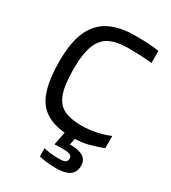

<svg xmlns="http://www.w3.org/2000/svg" viewBox="-201 -738 919 1034"><g transform="rotate(30 259.0 -221.0)"><path d="M492 -107V-31Q458 -18 413 -5Q368 8 306 8Q240 8 191 -7.5Q142 -23 109 -59Q76 -95 60 -158Q44 -221 44 -315Q44 -434 77 -504.5Q110 -575 174 -606Q238 -637 331 -637Q370 -637 407.5 -635Q445 -633 478 -628V-553Q441 -557 405.5 -558.5Q370 -560 331 -560Q262 -560 218 -539Q174 -518 152.5 -465Q131 -412 131 -315Q131 -216 150.5 -163.5Q170 -111 212 -91.5Q254 -72 321 -72Q363 -72 409 -81.5Q455 -91 492 -107ZM427 115Q427 145 413.5 162.5Q400 180 375 187.5Q350 195 315 195Q274 195 245.5 190.5Q217 186 209 183V132Q219 136 245.5 139.5Q272 143 302 143Q334 143 344 136Q354 129 354 113Q354 96 337 91Q320 86 294 86Q282 86 271 86.5Q260 87 245 88L265 -15L329 -9L317 47Q351 46 375.5 53Q400 60 413.5 75Q427 90 427 115Z"/></g></svg>

Font: Blinker
Style: Regular
Weight: 400
Designer: Juergen Huber
Foundry: supertype
Version: 1.017